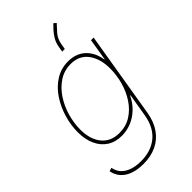

<svg xmlns="http://www.w3.org/2000/svg" viewBox="-295 -864 1166 1166"><g transform="rotate(-45 288.5 -281.0)"><path d="M200.7 214.8Q152.8 214.8 115.5 202.1Q78.1 189.5 54.2 163.6Q30.3 137.7 23.4 100.1L45.9 93.3Q52.2 127 73 148.7Q93.8 170.4 126.5 181.4Q159.2 192.4 201.2 192.4Q288.6 192.4 344.2 146.2Q399.9 100.1 415 9.8L439.5 -136.7H436.5Q415 -91.8 382.1 -61Q349.1 -30.3 309.8 -14.6Q270.5 1 229.5 1Q174.3 1 135.3 -24.4Q96.2 -49.8 75.2 -95.9Q54.2 -142.1 54.2 -204.1Q54.2 -264.2 72.3 -325.2Q90.3 -386.2 124.3 -437.3Q158.2 -488.3 207 -519.3Q255.9 -550.3 317.4 -550.3Q351.1 -550.3 378.9 -540Q406.7 -529.8 427.7 -510.3Q448.7 -490.7 462.2 -463.6Q475.6 -436.5 480.5 -402.8H483.4L506.3 -542.5H528.8L437 11.7Q425.8 78.1 394 123.5Q362.3 168.9 313.2 191.9Q264.2 214.8 200.7 214.8ZM230 -21.5Q287.1 -21.5 331.1 -49.3Q375 -77.1 405.5 -123.3Q436 -169.4 451.7 -225.6Q467.3 -281.7 467.3 -338.4Q467.3 -422.4 428.5 -475.1Q389.6 -527.8 316.9 -527.8Q261.2 -527.8 216.8 -498.8Q172.4 -469.7 140.9 -422.4Q109.4 -375 92.8 -317.6Q76.2 -260.3 76.2 -204.6Q76.2 -120.6 116.7 -71Q157.2 -21.5 230 -21.5ZM333.5 -617.2 339.4 -651.9Q344.7 -683.1 359.4 -707.5Q374 -731.9 390.6 -749.3Q407.2 -766.6 417.5 -777.3L433.1 -763.7Q417 -747.1 392.8 -719.5Q368.7 -691.9 361.8 -651.9L356 -617.2Z"/></g></svg>

Font: Inter 16pt Thin
Style: Italic
Weight: 250
Italic angle: -9.3988°
Version: Version 4.001;git-66647c0bb